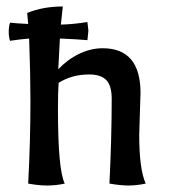

<svg xmlns="http://www.w3.org/2000/svg" viewBox="-20 -567 534 593"><path d="M430 0Q402 6 377 6Q353 6 318 0Q325 -142 325 -262Q325 -302 308.5 -319.5Q292 -337 255 -337Q202 -337 161 -311Q159 -282 159 -229Q159 -42 180 0Q153 6 125 6Q100 6 67 0Q74 -128 74 -255Q74 -338 70 -448Q44 -446 11 -441Q7 -452 7 -469Q7 -485 11 -497Q26 -495 67 -493L64 -527Q113 -547 174 -547L168 -491Q207 -492 250 -499Q253 -475 253 -472Q253 -470 250 -443Q215 -446 165 -448L160 -353Q188 -383 224 -400.5Q260 -418 297 -418Q414 -418 414 -280L412 -217L410 -150Q410 -45 430 0Z"/></svg>

Font: Mirza
Style: Regular
Weight: 400
Designer: Arabic design by Kourosh Beigpour, Latin design by Eduardo Tunni, engineering by Lasse Fister
Version: Version 1.0010g